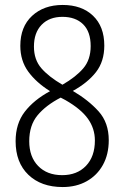

<svg xmlns="http://www.w3.org/2000/svg" viewBox="-20 -744 501 775"><path d="M233 11Q146 11 94.5 -38.5Q43 -88 43 -174Q43 -245 80 -293Q117 -341 182 -376Q126 -411 94 -455Q62 -499 62 -559Q62 -636 109.5 -680Q157 -724 233 -724Q310 -724 355.5 -680.5Q401 -637 401 -560Q401 -496 367.5 -453Q334 -410 274 -377Q337 -340 378 -294.5Q419 -249 419 -178Q419 -121 395.5 -78.5Q372 -36 330 -12.5Q288 11 233 11ZM232 -402Q286 -433 316 -468Q346 -503 346 -558Q346 -616 315.5 -646Q285 -676 232 -676Q179 -676 148 -644Q117 -612 117 -556Q117 -503 147 -468.5Q177 -434 232 -402ZM231 -37Q291 -37 327 -74.5Q363 -112 363 -177Q363 -225 335 -264.5Q307 -304 244 -340L225 -350Q165 -319 131.5 -278.5Q98 -238 98 -174Q98 -111 134 -74Q170 -37 231 -37Z"/></svg>

Font: Noto Sans Tamil Condensed Light
Style: Regular
Weight: 300
Width: 3
Designer: Jelle Bosma - Monotype Design Team
Foundry: Monotype Imaging Inc.
Version: Version 2.004; ttfautohint (v1.8.4.7-5d5b)